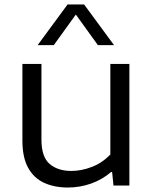

<svg xmlns="http://www.w3.org/2000/svg" viewBox="-20 -828 685 857"><path d="M282.5 9Q222.5 9 176.8 -12Q131 -33 105.5 -79.2Q80 -125.5 80 -200.5V-542.5H165V-205Q165 -127 201.8 -96Q238.5 -65 298 -65Q343.5 -65 390.2 -83Q437 -101 472.5 -138.5V-542.5H557.5V0H486.5L480.5 -60H475.5Q436 -26 386.2 -8.5Q336.5 9 282.5 9ZM148 -626.5 281.5 -808H355.5L489 -626.5H417L318.5 -763L220 -626.5Z"/></svg>

Font: Encode Sans Expanded Expanded
Style: Regular
Weight: 400
Width: 7
Designer: Multiple Designers
Foundry: Impallari Type
Version: Version 3.000; ttfautohint (v1.8.3) -l 8 -r 50 -G 200 -x 14 